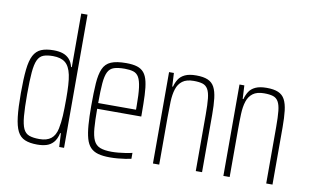

<svg xmlns="http://www.w3.org/2000/svg" viewBox="-77 -895 1705 1055"><g transform="rotate(10 776.0 -367.5)"><path d="M183 8Q141 8 114 -3.5Q87 -15 72.5 -43.5Q58 -72 52 -123.5Q46 -175 46 -255Q46 -335 51.5 -386.5Q57 -438 72 -466.5Q87 -495 114 -506.5Q141 -518 183 -518Q214 -518 235.5 -510.5Q257 -503 271.5 -487Q286 -471 293 -444H297V-743H332V0H305L301 -76H297Q289 -41 272.5 -23Q256 -5 233.5 1.5Q211 8 183 8ZM190 -24Q231 -24 254.5 -42.5Q278 -61 286 -100Q293 -135 295 -172.5Q297 -210 297 -269Q297 -309 295 -342.5Q293 -376 288 -400Q278 -447 253.5 -466.5Q229 -486 185 -486Q152 -486 131.5 -478Q111 -470 100 -446.5Q89 -423 85 -377Q81 -331 81 -255Q81 -179 85 -133Q89 -87 100 -63.5Q111 -40 132.5 -32Q154 -24 190 -24Z M589 8Q549 8 522.5 0.5Q496 -7 479.5 -24.5Q463 -42 454.5 -72Q446 -102 442.5 -147Q439 -192 439 -254Q439 -329 442.5 -379.5Q446 -430 459.5 -461Q473 -492 503.5 -505Q534 -518 588 -518Q625 -518 649 -510.5Q673 -503 687.5 -485.5Q702 -468 709 -437.5Q716 -407 718 -362Q720 -317 720 -256V-243H474Q474 -178 477.5 -135Q481 -92 492.5 -67.5Q504 -43 528 -33.5Q552 -24 593 -24Q611 -24 631.5 -26Q652 -28 672 -31Q692 -34 707 -38V-5Q695 -2 675 1Q655 4 633 6Q611 8 589 8ZM685 -256V-296Q685 -360 680 -398Q675 -436 664 -455Q653 -474 633.5 -480Q614 -486 586 -486Q548 -486 525.5 -478.5Q503 -471 492 -449Q481 -427 477.5 -385.5Q474 -344 474 -275H704Z M828 0V-510H855L859 -435H863Q869 -458 881 -477Q893 -496 916.5 -507Q940 -518 979 -518Q1019 -518 1043.5 -507.5Q1068 -497 1080.5 -473.5Q1093 -450 1097.5 -412Q1102 -374 1102 -320V0H1067V-315Q1067 -371 1063.5 -404.5Q1060 -438 1049.5 -456Q1039 -474 1020 -480Q1001 -486 970 -486Q930 -486 907.5 -469Q885 -452 875.5 -422Q866 -392 864.5 -351.5Q863 -311 863 -264V0Z M1221 0V-510H1248L1252 -435H1256Q1262 -458 1274 -477Q1286 -496 1309.5 -507Q1333 -518 1372 -518Q1412 -518 1436.5 -507.5Q1461 -497 1473.5 -473.5Q1486 -450 1490.5 -412Q1495 -374 1495 -320V0H1460V-315Q1460 -371 1456.5 -404.5Q1453 -438 1442.5 -456Q1432 -474 1413 -480Q1394 -486 1363 -486Q1323 -486 1300.5 -469Q1278 -452 1268.5 -422Q1259 -392 1257.5 -351.5Q1256 -311 1256 -264V0Z"/></g></svg>

Font: Saira ExtraCondensed Thin
Style: Regular
Weight: 250
Width: 2
Designer: Hector Gatti with collaboration of the Omnibus-Type team
Foundry: Omnibus-Type
Version: Version 1.101